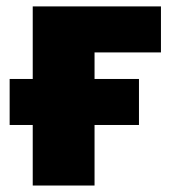

<svg xmlns="http://www.w3.org/2000/svg" viewBox="-20 -573 541 593"><path d="M9.8 -329.1H81.1V-553.2H477.1V-411.1H272V-329.1H409.2V-187H272V0H81.1V-187H9.8Z"/></svg>

Font: Black Ops One [rus by aLiNcE]
Style: Regular
Weight: 400
Designer: James Grieshaber
Foundry: James Grieshaber
Version: Version 1.002;May 25, 2024;FontCreator 13.0.0.2680 64-bit